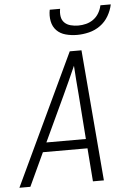

<svg xmlns="http://www.w3.org/2000/svg" viewBox="-63 -934 673 978"><g transform="rotate(-5 273.0 -445.0)"><path d="M-4 0 312 -670H372L428 0H372L359 -170H131L52 0ZM355 -218 338 -447Q335 -484 332 -521Q329 -558 327 -595Q311 -558 294 -521Q277 -484 260 -447L153 -218ZM357 -750Q327 -750 299 -757.5Q271 -765 252.5 -784Q234 -803 228.5 -831.5Q223 -860 229 -890H282Q278 -870 281 -851Q284 -832 296.5 -819.5Q309 -807 328 -802Q347 -797 367 -797Q387 -797 407 -802Q427 -807 444.5 -819.5Q462 -832 473 -851Q484 -870 488 -890H541Q535 -860 518.5 -831.5Q502 -803 475.5 -784Q449 -765 418 -757.5Q387 -750 357 -750Z"/></g></svg>

Font: Lode Dark
Style: Italic
Weight: 400
Italic angle: -11°
Monospace: yes
Designer: Belleve Invis
Foundry: Belleve Invis
Version: Version 29.2.0; ttfautohint (v1.8.3)